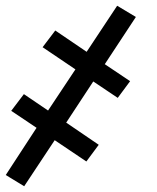

<svg xmlns="http://www.w3.org/2000/svg" viewBox="-25 -496 545 667"><path d="M59 151 -5 112 102 -52 14 -111 58 -169 142 -112 237 -255 123 -332 167 -390 276 -316 382 -476 447 -437 339 -273 427 -214 384 -156 299 -213 205 -70 318 7 275 65 165 -9Z"/></svg>

Font: Iosevka Slab Oblique
Style: Regular
Weight: 400
Italic angle: -9°
Monospace: yes
Designer: Belleve Invis
Foundry: Belleve Invis
Version: Version 11.1.1; ttfautohint (v1.8.3)